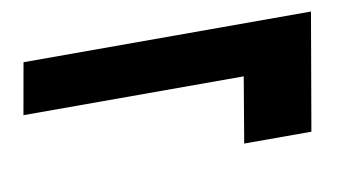

<svg xmlns="http://www.w3.org/2000/svg" viewBox="-40 -514 703 394"><g transform="rotate(-10 312.0 -316.5)"><path d="M442 -195 465 -331H6L25 -438H624L582 -195Z"/></g></svg>

Font: DM Sans 36pt ExtraBold
Style: Italic
Weight: 800
Italic angle: -10°
Designer: Colophon Foundry, Jonny Pinhorn
Foundry: Colophon Foundry
Version: Version 4.004;gftools[0.9.30]